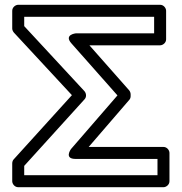

<svg xmlns="http://www.w3.org/2000/svg" viewBox="-20 -756 759 801"><path d="M470 -358 276 -134C276 -134 246 -93 295 -93H637V-25H81V-64L333 -342C342 -352 340 -367 332 -376L81 -647V-686H623V-617H297C297 -617 245 -612 278 -575ZM519 -339C523 -343 525 -349 525 -355V-362C525 -368 523 -374 519 -379L353 -567H648C659 -567 673 -577 673 -592V-711C673 -722 663 -736 648 -736H56C45 -736 31 -726 31 -711V-637C31 -631 34 -625 38 -620L280 -359L37 -91C33 -87 31 -80 31 -74V0C31 11 41 25 56 25H662C673 25 687 15 687 0V-118C687 -129 677 -143 662 -143H350Z"/></svg>

Font: Asimov
Style: XWidOu
Weight: 500
Designer: Google
Version: Version 2.000980; 2014